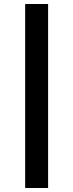

<svg xmlns="http://www.w3.org/2000/svg" viewBox="-20 -821 364 954"><path d="M219 -801C219 -801 105 -801 105 -801C105 -801 105 113 105 113C105 113 219 113 219 113C219 113 219 -801 219 -801Z"/></svg>

Font: Girnar Poppins
Style: Medium
Weight: 500
Designer: Ninad Kale (Devanagari), Jonny Pinhorn (Latin)
Foundry: Indian Type Foundry
Version: ""